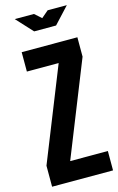

<svg xmlns="http://www.w3.org/2000/svg" viewBox="-137 -970 628 1024"><g transform="rotate(-15 177.0 -457.5)"><path d="M17 0H353.5V-107H145.5L353.5 -628V-735H46V-628H221.5L17 -116ZM139 -825H260L343.5 -915H237.5L199 -882L162 -915H56Z"/></g></svg>

Font: League Gothic SemiExpanded
Style: Regular
Weight: 400
Width: 6
Designer: The League of Moveable Type
Version: Version 1.600; ttfautohint (v1.8.3)